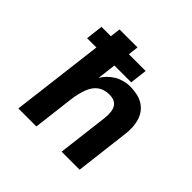

<svg xmlns="http://www.w3.org/2000/svg" viewBox="-172 -878 1055 1055"><g transform="rotate(45 356.0 -350.0)"><path d="M108 -640H451L439 -540H96ZM102 0 188 -700H328L295 -430Q305 -448 321 -464.5Q337 -481 357 -493.5Q377 -506 401 -513Q425 -520 450 -520Q517 -520 556 -494Q595 -468 609.5 -421.5Q624 -375 616 -315L578 0H438L474 -296Q481 -352 463.5 -380Q446 -408 403 -408Q362 -408 335 -388.5Q308 -369 293 -331Q278 -293 271 -239L242 0Z"/></g></svg>

Font: Inclusive Sans
Style: Italic
Weight: 400
Italic angle: -7°
Designer: Olivia King
Foundry: Olivia King
Version: Version 2.004